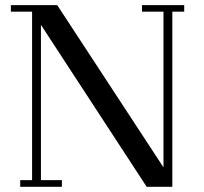

<svg xmlns="http://www.w3.org/2000/svg" viewBox="-20 -722 788 742"><path d="M22 -676.8V-702.1H201.2L611.8 -75.2V-676.8H528.8V-702.1H691.9V-676.8H646V0H546.9L138.2 -626V-25.9H219.2V0H58.1V-25.9H104V-676.8Z"/></svg>

Font: Dehuti Alt
Style: Bold
Weight: 700
Version: Version 1.2